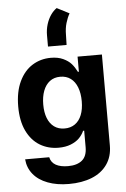

<svg xmlns="http://www.w3.org/2000/svg" viewBox="-66 -871 739 1127"><g transform="rotate(-5 304.0 -307.5)"><path d="M49.9 43.5H191.9Q198.5 74.7 225.9 90Q253.2 105.2 297.7 105.2Q350.9 105.2 380.4 80.9Q409.9 56.5 409.9 3.7V-93.8H403.6Q392.2 -68.7 373.2 -50.1Q354.3 -31.5 323.6 -19.4Q292.9 -7.3 252.1 -7.3Q191 -7.3 142.2 -36.5Q93.4 -65.8 64.9 -124.4Q36.5 -183.1 36.5 -268.6Q36.5 -355.3 65.3 -415.9Q94.1 -476.5 142.9 -506.8Q191.6 -537.1 252 -537.1Q293.9 -537.1 324.1 -523.1Q354.3 -509 371.6 -489.6Q388.8 -470.1 403.4 -441.3H409.1V-530.3H552.5V5.8Q552.5 71.2 519.9 117.4Q487.4 163.5 429.3 186.8Q371.2 210 294.4 210Q223.2 210 169.2 189.4Q115.1 168.9 84.7 131.4Q54.2 94 49.9 43.5ZM410.8 -267.3Q410.8 -314.4 397.3 -349.3Q383.9 -384.2 358.5 -402.9Q333.1 -421.6 297 -421.6Q260.9 -421.6 235.5 -402.3Q210.2 -382.9 197 -348.1Q183.9 -313.2 183.9 -267.3Q183.9 -221.1 197 -187.4Q210.2 -153.7 235.5 -135.2Q260.9 -116.7 297 -116.7Q332.7 -116.7 358.3 -134.8Q383.9 -152.8 397.3 -186.6Q410.8 -220.3 410.8 -267.3ZM311.7 -824.9 384.6 -787.5Q371.2 -764.7 361.8 -733.1Q352.5 -701.6 352.5 -664.3L350.9 -604.3H241.3V-669.8Q241.3 -704.4 250.7 -734.8Q260.1 -765.2 276.1 -788.5Q292.2 -811.8 311.7 -824.9Z"/></g></svg>

Font: Pretendard Std Variable
Style: Regular
Weight: 400
Designer: Base glyphs from Inter by Rasmus Andersson; Hangeul glyphs from Noto Sans CJK(Source Han Sans) by Jang Soo-young and Kan
Foundry: Kil Hyung-jin
Version: Version 1.309;Glyphs 3.2 (3225)